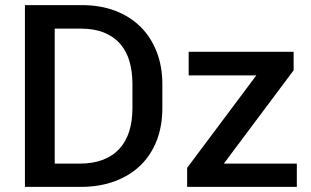

<svg xmlns="http://www.w3.org/2000/svg" viewBox="-20 -731 1216 751"><path d="M295 0H77.5V-711H300.5Q372.5 -711 430.8 -688.8Q489 -666.5 529.8 -626Q570.5 -585.5 592.8 -528.5Q615 -471.5 615 -402.5V-308Q615 -238 593 -181.2Q571 -124.5 529.5 -84.2Q488 -44 428.8 -22Q369.5 0 295 0ZM291 -91Q343.5 -91 382.5 -106Q421.5 -121 447.2 -149.2Q473 -177.5 485.5 -217.5Q498 -257.5 498 -308V-403.5Q498 -452 486.2 -491.8Q474.5 -531.5 449.8 -559.8Q425 -588 387 -603.5Q349 -619 296.5 -619H194V-91ZM1141 0H712V-74.5L982.5 -436H718V-528.5H1128.5V-456L855.5 -91H1141Z"/></svg>

Font: Roberto Sans Medium
Style: Regular
Weight: 500
Designer: Google (font) & Cristiano Sobral (main changes)
Version: Version 1.000;October 12, 2021;FontCreator 14.0.0.2814 64-bi